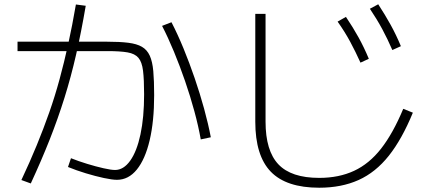

<svg xmlns="http://www.w3.org/2000/svg" viewBox="-20 -835 2040 898"><path d="M527 6Q505 6 465.5 -2.5Q426 -11 381.5 -24.5Q337 -38 298 -54L312 -95Q347 -81 388 -68.5Q429 -56 464.5 -48Q500 -40 518 -40Q558 -40 589 -83.5Q620 -127 637 -206.5Q654 -286 654 -394Q654 -463 649 -504Q644 -545 627.5 -564.5Q611 -584 576.5 -590Q542 -596 483 -596H62V-640H480Q540 -640 580 -635Q620 -630 644 -616Q668 -602 680.5 -574.5Q693 -547 697 -502Q701 -457 701 -390Q701 -268 680 -179Q659 -90 620 -42Q581 6 527 6ZM80 7Q120 -78 152 -156Q184 -234 210.5 -309.5Q237 -385 258.5 -464Q280 -543 299 -629Q318 -715 335 -814L381 -808Q360 -685 336 -580Q312 -475 281.5 -377.5Q251 -280 212.5 -182.5Q174 -85 124 23ZM919 -183Q908 -245 889 -315Q870 -385 845.5 -456Q821 -527 793.5 -593.5Q766 -660 738 -714L782 -731Q811 -675 838.5 -608Q866 -541 890.5 -469.5Q915 -398 934.5 -327Q954 -256 966 -193Z M1473 43Q1319 43 1246.5 -32Q1174 -107 1174 -266V-770H1222V-266Q1222 -130 1282 -66.5Q1342 -3 1473 -3Q1565 -3 1636 -36Q1707 -69 1762.5 -140Q1818 -211 1866 -326L1911 -308Q1860 -184 1798.5 -106.5Q1737 -29 1657 7Q1577 43 1473 43ZM1666 -542Q1643 -593 1618 -639.5Q1593 -686 1559 -734L1598 -756Q1631 -707 1657 -660Q1683 -613 1705 -560ZM1815 -601Q1793 -652 1768 -698.5Q1743 -745 1710 -794L1749 -815Q1781 -766 1807 -719Q1833 -672 1855 -619Z"/></svg>

Font: M PLUS 1 Code Light
Style: Regular
Weight: 300
Designer: Coji Morishita
Foundry: UNDERFOREST DESIGN
Version: Version 1.002